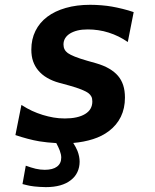

<svg xmlns="http://www.w3.org/2000/svg" viewBox="-20 -580 642 796"><path d="M270 -440.9Q243.2 -423.8 243.2 -395.5Q243.2 -373 261.2 -359.9Q271 -353 290.3 -345.2Q309.6 -337.4 341.8 -328.1L377.9 -317.9Q410.2 -308.6 432.9 -295.2Q455.6 -281.7 469.2 -265.6Q483.4 -249 490.7 -226.8Q498 -204.6 498 -175.3Q498 -130.9 481 -95.9Q463.9 -61 431.6 -36.6Q403.3 -15.1 365.7 -3.2Q328.1 8.8 283.7 12.7Q294.9 30.3 301.3 45.9Q310.1 68.8 310.1 90.3Q310.1 113.3 301 133.1Q292 152.8 273.4 167Q255.4 181.2 229.5 188.5Q203.6 195.8 169.9 195.8Q157.2 195.8 144 194.8Q130.9 193.8 121.6 192.9Q101.1 190.4 91.1 187.5Q81.1 184.6 73.2 183.1L86.9 106.9Q97.7 110.8 107.9 114Q118.2 117.2 127.9 119.6Q147.5 124 165.5 124Q182.1 124 195.1 120.6Q208 117.2 216.3 110.8Q233.9 97.7 233.9 73.2Q233.9 60.5 227.5 43.5Q225.1 37.6 221.7 30Q218.3 22.5 213.4 13.2Q194.8 12.2 176.5 10.3Q158.2 8.3 143.1 5.9Q119.6 2 94 -4.9Q68.4 -11.7 43.9 -20L68.8 -145Q92.3 -129.9 113 -120.4Q133.8 -110.8 157.2 -103.5Q179.7 -96.7 201.9 -92.8Q224.1 -88.9 249 -88.9Q302.7 -88.9 333 -107.4Q362.8 -125.5 362.8 -159.2Q362.8 -172.4 358.6 -179.9Q354.5 -187.5 347.7 -192.9Q337.9 -200.7 317.9 -208.7Q297.9 -216.8 268.1 -225.1L225.1 -236.8Q198.2 -244.1 175.8 -257.1Q153.3 -270 137.7 -289.1Q124.5 -305.2 117.2 -325.9Q109.9 -346.7 109.9 -374.5Q109.9 -417.5 127 -451.9Q144 -486.3 175.8 -510.3Q207.5 -534.2 252.7 -547.1Q297.9 -560.1 354 -560.1Q376.5 -560.1 400.4 -558.1Q424.3 -556.2 443.8 -552.7Q463.4 -549.3 488.3 -543.2Q513.2 -537.1 534.2 -529.8L509.8 -405.8Q472.7 -431.6 430.7 -444.8Q409.2 -451.7 387.5 -454.8Q365.7 -458 344.2 -458Q319.3 -458 301.5 -453.6Q283.7 -449.2 270 -440.9Z"/></svg>

Font: Hack
Style: Bold Italic
Weight: 700
Italic angle: -11°
Monospace: yes
Designer: Christopher Simpkins
Foundry: Christopher Simpkins
Version: Version 2.017; ttfautohint (v1.4.1) -l 4 -r 80 -G 350 -x 0 -